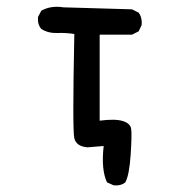

<svg xmlns="http://www.w3.org/2000/svg" viewBox="-20 -443 540 576"><path d="M321 113 301 104Q283 66 291 -5L242 -1Q209 -4 203 -28Q197 -52 203 -341Q178 -345 151.5 -344Q125 -343 104 -356Q92 -370 94 -392L104 -411Q133 -427 170 -421L376 -415L396 -405Q407 -390 405 -368L396 -349L376 -339H279V-81Q325 -87 348 -80Q371 -73 373.5 -56.5Q376 -40 372 21Q368 82 356 104Q343 115 321 113Z"/></svg>

Font: Kosefont JP
Style: Regular
Weight: 400
Designer: Nozomi Seto 瀬戸のぞみ
Version: Version 3.00;June 19, 2020